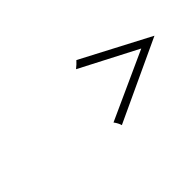

<svg xmlns="http://www.w3.org/2000/svg" viewBox="-38 -498 602 602"><g transform="rotate(-45 263.0 -197.5)"><path d="M255.4 -75.2Q252.4 -86.4 242.7 -99.6L468.3 -202.1L277.8 -300.8L289.1 -310.5L298.8 -320.3L525.9 -201.2Z"/></g></svg>

Font: PinyonScript
Style: Regular
Weight: 400
Designer: Nicole Fally
Foundry: Nicole Fally
Version: Version 1.005